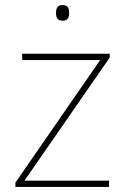

<svg xmlns="http://www.w3.org/2000/svg" viewBox="-20 -741 496 761"><path d="M227 -721C207 -721 202 -706 202 -690C202 -673 207 -659 227 -659C251 -659 254 -673 254 -690C254 -706 251 -721 227 -721ZM412 0V-25H77L415 -513V-528H68V-503H377L41 -17V0Z"/></svg>

Font: Noto Sans Sinhala Thin
Style: Regular
Weight: 100
Designer: Jelle Bosma - Monotype Design Team
Foundry: Monotype Imaging Inc.
Version: Version 2.006